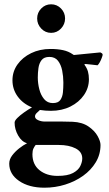

<svg xmlns="http://www.w3.org/2000/svg" viewBox="-20 -661 506 894"><path d="M153 -575Q153 -602 172 -621.5Q191 -641 218 -641Q245 -641 264 -621.5Q283 -602 283 -575Q283 -548 264 -528Q245 -508 218 -508Q191 -508 172 -528Q153 -548 153 -575ZM318 -94Q363 -92 392 -72Q421 -52 434.5 -27.5Q448 -3 448 14Q448 58 426 94.5Q404 131 367 157.5Q330 184 283.5 198.5Q237 213 187 213Q115 213 69 181.5Q23 150 23 101Q23 81 36.5 63Q50 45 69 30Q88 15 106 6Q81 -1 64.5 -30Q48 -59 48 -90Q48 -99 60.5 -111.5Q73 -124 92 -137.5Q111 -151 129 -161Q87 -178 62.5 -211.5Q38 -245 38 -287Q38 -328 61.5 -361Q85 -394 125 -413.5Q165 -433 215 -433Q248 -433 273.5 -427.5Q299 -422 319 -408Q322 -405 325 -405L447 -417Q449 -416 453.5 -413.5Q458 -411 458 -406Q458 -403 454 -392Q450 -381 444.5 -371Q439 -361 434 -357Q418 -359 408 -360Q398 -361 379 -363Q373 -363 373 -360Q385 -344 389.5 -328Q394 -312 394 -292Q394 -252 371 -218.5Q348 -185 308 -165Q268 -145 217 -145Q204 -145 191 -146Q178 -147 166 -149Q158 -142 150.5 -134.5Q143 -127 143 -119Q143 -108 157.5 -101.5Q172 -95 189 -95Q196 -95 203 -95Q210 -95 218 -95Q243 -95 271 -95Q299 -95 318 -94ZM254 14H146Q141 20 136 30Q131 40 131 57Q131 105 164 131.5Q197 158 248 158Q295 158 320 144.5Q345 131 354 112Q363 93 363 77Q363 46 332 30Q301 14 254 14ZM210 -396Q185 -396 173.5 -381Q162 -366 159 -344Q156 -322 156 -300Q156 -273 163 -245.5Q170 -218 185.5 -199.5Q201 -181 226 -181Q251 -181 261 -195.5Q271 -210 273 -231Q275 -252 275 -273Q275 -276 275 -278Q275 -305 269.5 -332.5Q264 -360 250 -378Q236 -396 210 -396Z"/></svg>

Font: Amiri
Style: Bold
Weight: 700
Designer: Khaled Hosny
Version: Version 0.113